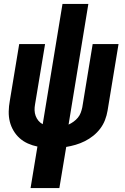

<svg xmlns="http://www.w3.org/2000/svg" viewBox="-20 -755 640 980"><path d="M136 205 171 -7Q146 -12 122.5 -22.5Q99 -33 80.5 -49.5Q62 -66 49 -88Q36 -110 30 -134.5Q24 -159 24.5 -186Q25 -213 30 -240L78 -530H210L159 -223Q156 -207 156.5 -192Q157 -177 162 -163.5Q167 -150 176 -139Q185 -128 198 -121L299 -735H431L330 -119Q343 -125 355.5 -134Q368 -143 377.5 -154.5Q387 -166 392 -179.5Q397 -193 400 -207L453 -530H585L529 -190Q525 -166 516 -142.5Q507 -119 491.5 -98.5Q476 -78 456 -62Q436 -46 413 -34.5Q390 -23 366 -16Q342 -9 318 -5L283 205Z"/></svg>

Font: Iosevka Curly HvExObl
Style: Regular
Weight: 900
Width: 7
Italic angle: -9°
Monospace: yes
Designer: Belleve Invis
Foundry: Belleve Invis
Version: Version 11.1.0; ttfautohint (v1.8.3)